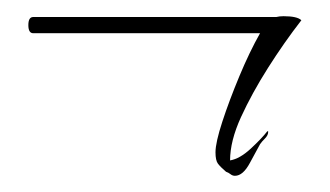

<svg xmlns="http://www.w3.org/2000/svg" viewBox="-20 -207 407 237"><path d="M21 -166Q15 -166 15 -176Q15 -186 21 -186H321Q325 -187 330 -187Q347 -187 352 -182Q331 -155 311 -123.5Q291 -92 277.5 -62.5Q264 -33 264 -9Q276 -11 289.5 -23.5Q303 -36 310 -45H311V-44Q311 -40 307 -36Q303 -32 301 -29Q297 -22 288.5 -6Q280 10 270 10Q267 10 264.5 8Q262 6 259 5Q252 -1 249 -5Q246 -9 246 -19Q246 -31 254.5 -57Q263 -83 275.5 -113Q288 -143 301 -166Z"/></svg>

Font: Qwitcher Grypen
Style: Regular
Weight: 400
Designer: Robert E. Leuschke
Foundry: Robert E. Leuschke
Version: Version 1.100; ttfautohint (v1.8.3)